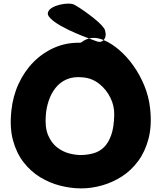

<svg xmlns="http://www.w3.org/2000/svg" viewBox="-20 -1031 895 1064"><path d="M812 -429Q822 -336 803.5 -264Q785 -192 746.5 -139.5Q708 -87 656 -53.5Q604 -20 545.5 -3.5Q487 13 430 13Q373 13 314 -2Q255 -17 202.5 -49Q150 -81 110.5 -132Q71 -183 52 -253.5Q33 -324 43 -417Q51 -497 83 -566.5Q115 -636 166 -687.5Q217 -739 283 -767.5Q349 -796 424 -794Q429 -794 441 -803Q453 -812 473 -818Q440 -830 398 -848Q356 -866 317.5 -887.5Q279 -909 258 -931Q241 -948 246 -963Q251 -978 269 -988.5Q287 -999 311.5 -1005Q336 -1011 359 -1011Q382 -1011 395 -1003Q420 -989 447.5 -969.5Q475 -950 500 -930Q525 -910 542 -892Q559 -874 562 -863Q572 -828 554 -809Q596 -792 639 -755.5Q682 -719 718.5 -668Q755 -617 780 -556Q805 -495 812 -429ZM519 -801Q541 -794 554 -809Q530 -819 507 -821Q489 -822 473 -818Q489 -812 501 -807.5Q513 -803 519 -801ZM433 -172Q468 -173 499.5 -182Q531 -191 556 -215Q581 -239 596.5 -283Q612 -327 613 -396Q614 -444 592 -489Q570 -534 531 -565.5Q492 -597 442 -602Q388 -608 350 -591.5Q312 -575 287.5 -543.5Q263 -512 250 -473Q237 -434 234 -394Q228 -325 247 -281Q266 -237 298 -213Q330 -189 366.5 -180Q403 -171 433 -172Z"/></svg>

Font: Potta One
Style: Regular
Weight: 400
Designer: 108,108go
Foundry: Font Zone 108
Version: Version 1.000